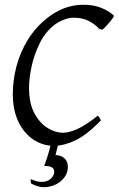

<svg xmlns="http://www.w3.org/2000/svg" viewBox="-20 -599 497 804"><path d="M456.1 -534.2Q458.5 -531.7 450 -520Q441.4 -508.3 429.2 -494.9Q417 -481.4 409.2 -474.6L395.5 -478Q377.4 -498 351.1 -511.5Q324.7 -524.9 287.6 -524.9Q269.5 -524.9 247.1 -516.4Q224.6 -507.8 207 -494.1Q169.4 -464.8 146 -417.2Q122.6 -369.6 112.1 -319.6Q101.6 -269.5 101.6 -231.4Q101.6 -166.5 124 -124.8Q146.5 -83 179.4 -63Q212.4 -43 243.7 -43Q269 -43 304.2 -58.8Q339.4 -74.7 389.6 -114.7Q393.1 -111.8 397 -105.5Q400.9 -99.1 402.8 -94.7Q342.3 -33.2 294.7 -10.7Q247.1 11.7 205.1 11.7Q160.2 11.7 120.8 -13.9Q81.5 -39.6 57.6 -88.1Q33.7 -136.7 33.7 -206.1Q33.7 -262.7 48.8 -320.8Q64 -378.9 95.9 -431.4Q127.9 -483.9 178.2 -523.9Q210.9 -549.8 249 -564.5Q287.1 -579.1 329.1 -579.1Q373 -579.1 404.8 -565.9Q436.5 -552.7 456.1 -534.2ZM264.2 99.1Q264.2 130.9 240.5 154.3Q216.8 177.7 181.2 183.6Q145.5 189.5 109.4 168.5L108.4 150.9Q139.6 165 161.6 162.4Q183.6 159.7 195.3 147Q207 134.3 207 120.1Q207 94.7 165 96.2Q177.7 62.5 185.8 32.5Q193.8 2.4 198.2 -22.9L229 -22.5Q225.6 -4.4 220.7 17.3Q215.8 39.1 212.4 50.3Q235.4 50.8 249.8 64Q264.2 77.1 264.2 99.1Z"/></svg>

Font: Dai Banna SIL Light
Style: Italic
Weight: 300
Italic angle: -11°
Designer: Victor Gaultney
Foundry: SIL International
Version: Version 4.000